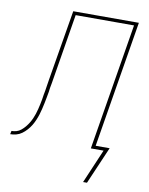

<svg xmlns="http://www.w3.org/2000/svg" viewBox="-131 -806 830 1069"><g transform="rotate(10 284.0 -271.5)"><path d="M414 192 496 0H424L542 -716H212L149 -332Q148 -326 147 -320Q146 -314 145 -309L142 -293Q141 -288 140.5 -282Q140 -276 139 -270Q136 -254 133 -237Q130 -220 126.5 -203.5Q123 -187 119 -170Q115 -153 110 -137Q105 -121 98 -104.5Q91 -88 82 -73Q73 -58 60.5 -44Q48 -30 33.5 -19.5Q19 -9 2 -4.5Q-15 0 -32 0L-28 -19Q-14 -19 0 -23Q14 -27 26 -37Q38 -47 47.5 -58.5Q57 -70 65 -83Q73 -96 79 -109.5Q85 -123 89.5 -137Q94 -151 97.5 -165Q101 -179 104 -193Q107 -207 109.5 -221Q112 -235 114 -250Q115 -255 116 -260.5Q117 -266 118 -271Q120 -287 123 -303Q126 -319 128 -335L195 -735H566L448 -19H527L436 192Z"/></g></svg>

Font: Iosevka Curly Thin Extended
Style: Italic
Weight: 100
Width: 7
Italic angle: -9°
Monospace: yes
Designer: Belleve Invis
Foundry: Belleve Invis
Version: Version 11.1.0; ttfautohint (v1.8.3)